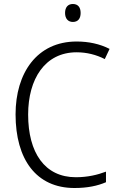

<svg xmlns="http://www.w3.org/2000/svg" viewBox="-20 -932 597 962"><path d="M345 -912C320 -912 306 -895 306 -867C306 -839 321 -822 345 -822C370 -822 384 -838 384 -867C384 -895 371 -912 345 -912ZM364 -670C414 -670 462 -658 505 -636L529 -687C480 -712 424 -724 364 -724C165 -724 58 -566 58 -359C58 -133 162 10 353 10C419 10 469 -1 511 -19V-72C469 -56 419 -44 360 -44C204 -44 121 -167 121 -358C121 -536 205 -670 364 -670Z"/></svg>

Font: Noto Sans Bengali SemiCondensed Light
Style: Regular
Weight: 300
Width: 4
Designer: Joana Ranito - Universal Thirst; Jelle Bosma - Monotype Design Team
Foundry: Universal Thirst ehf.
Version: Version 3.000